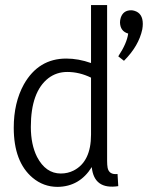

<svg xmlns="http://www.w3.org/2000/svg" viewBox="-20 -728 583 757"><path d="M219.7 -43.9Q160.2 -43.9 126 -109.4Q101.6 -158.2 101.6 -227.5Q101.6 -366.2 170.9 -419.9Q203.1 -444.3 245.1 -444.3Q293 -444.3 338.9 -421.9V-197.3Q338.9 -90.8 270.5 -55.7Q247.1 -43.9 219.7 -43.9ZM338.9 -708V-479.5Q289.1 -497.1 241.2 -497.1Q131.8 -497.1 74.2 -395.5Q34.2 -323.2 34.2 -224.6Q34.2 -89.8 108.4 -27.3Q151.4 8.8 207 8.8Q293.9 7.8 341.8 -69.3Q350.6 20.5 446.3 5.9L443.4 -42Q410.2 -38.1 404.3 -66.4Q402.3 -78.1 402.3 -93.8V-708ZM543 -633.8Q543 -675.8 509.8 -685.5Q502.9 -687.5 497.1 -687.5Q465.8 -687.5 456.1 -658.2Q453.1 -648.4 453.1 -639.6Q454.1 -604.5 485.4 -595.7Q480.5 -557.6 446.3 -505.9L468.8 -488.3Q527.3 -546.9 541 -612.3Q543 -624 543 -633.8Z"/></svg>

Font: Yaldevi Colombo
Style: Regular
Weight: 400
Designer: Sol Matas, Denzil Rajitha, Kosala Senevirathne and Pathum Egodawatta
Foundry: Mooniak
Version: Version 1.020 ; ttfautohint (v1.6)